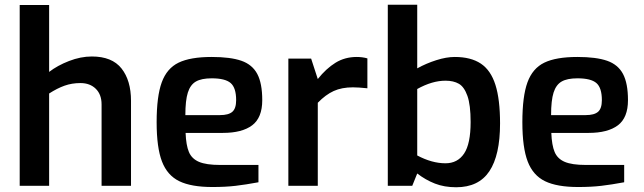

<svg xmlns="http://www.w3.org/2000/svg" viewBox="-20 -783 2713 809"><path d="M63 -762H187V-480Q222 -507 271 -526Q320 -545 367 -545Q452 -545 492 -494.5Q532 -444 532 -358V0H408V-343Q408 -385 383.5 -409Q359 -433 319 -433Q283 -433 252 -422Q221 -411 187 -389V0H63Z M640 -268Q640 -377 661.5 -436Q683 -495 732.5 -519Q782 -543 872 -543Q951 -543 997 -527Q1043 -511 1064 -471.5Q1085 -432 1085 -361Q1085 -287 1042.5 -255Q1000 -223 919 -223H762Q764 -171 776 -142.5Q788 -114 818.5 -101Q849 -88 907 -88H1069V-15Q1015 -5 972.5 0Q930 5 875 5Q786 5 735.5 -19.5Q685 -44 662.5 -102.5Q640 -161 640 -268ZM907 -298Q943 -298 959 -312Q975 -326 975 -361Q975 -413 952 -433Q929 -453 872 -453Q829 -453 805.5 -439.5Q782 -426 771.5 -393Q761 -360 761 -298Z M1195 -536H1291L1319 -450Q1354 -494 1393.5 -518.5Q1433 -543 1483 -543Q1507 -543 1528 -537V-411Q1490 -415 1467 -415Q1420 -415 1386 -399.5Q1352 -384 1319 -350V0H1195Z M1738 -52 1717 0H1614V-763H1738V-495Q1776 -516 1818.5 -529.5Q1861 -543 1896 -543Q1964 -543 2006 -515Q2048 -487 2067.5 -425.5Q2087 -364 2087 -263Q2087 -129 2042 -61.5Q1997 6 1902 6Q1852 6 1812.5 -9.5Q1773 -25 1738 -52ZM1963 -269Q1963 -341 1949.5 -379Q1936 -417 1913.5 -430Q1891 -443 1857 -443Q1801 -443 1738 -408V-128Q1800 -95 1857 -95Q1908 -95 1935.5 -136Q1963 -177 1963 -269Z M2181 -268Q2181 -377 2202.5 -436Q2224 -495 2273.5 -519Q2323 -543 2413 -543Q2492 -543 2538 -527Q2584 -511 2605 -471.5Q2626 -432 2626 -361Q2626 -287 2583.5 -255Q2541 -223 2460 -223H2303Q2305 -171 2317 -142.5Q2329 -114 2359.5 -101Q2390 -88 2448 -88H2610V-15Q2556 -5 2513.5 0Q2471 5 2416 5Q2327 5 2276.5 -19.5Q2226 -44 2203.5 -102.5Q2181 -161 2181 -268ZM2448 -298Q2484 -298 2500 -312Q2516 -326 2516 -361Q2516 -413 2493 -433Q2470 -453 2413 -453Q2370 -453 2346.5 -439.5Q2323 -426 2312.5 -393Q2302 -360 2302 -298Z"/></svg>

Font: Exo SemiBold
Style: Regular
Weight: 600
Designer: Natanael Gama
Foundry: Natanael Gama
Version: Version 1.500